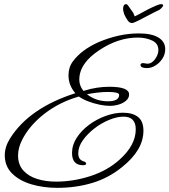

<svg xmlns="http://www.w3.org/2000/svg" viewBox="-20 -825 816 925"><path d="M256 80Q189 80 131.5 63Q74 46 38.5 11Q3 -24 3 -77Q3 -118 29 -159Q121 -305 343 -376Q310 -414 310 -462Q310 -501 331 -529Q372 -585 455 -622Q502 -642 550.5 -653Q599 -664 649 -664Q711 -664 743.5 -644Q776 -624 776 -588Q776 -563 762.5 -542.5Q749 -522 729 -509.5Q709 -497 688 -497Q657 -497 657 -512Q657 -521 670 -521Q674 -521 680.5 -519.5Q687 -518 690 -518Q711 -518 727 -540Q743 -562 743 -584Q743 -616 712.5 -630Q682 -644 644 -644Q549 -644 458 -583Q362 -520 362 -441Q362 -412 382 -387Q417 -398 447.5 -402.5Q478 -407 506 -407Q602 -407 602 -370Q602 -353 588 -340.5Q574 -328 552.5 -321.5Q531 -315 509 -315Q486 -315 458 -321Q430 -327 404 -337Q378 -347 360 -360Q266 -333 193.5 -276.5Q121 -220 86 -150Q67 -112 67 -76Q67 -32 92 -4Q117 24 158.5 37Q200 50 250 50Q333 50 415 23.5Q497 -3 555 -55Q634 -125 634 -202Q634 -263 575 -263Q544 -263 506 -247.5Q468 -232 434.5 -206Q401 -180 379 -149Q357 -118 357 -86Q357 -54 385 -47Q395 -43 395 -37Q395 -29 380 -29Q327 -29 327 -88Q327 -127 350 -162Q373 -197 409.5 -224Q446 -251 489 -266.5Q532 -282 572 -282Q619 -282 645 -261.5Q671 -241 671 -195Q671 -102 568 -20Q503 33 424 56.5Q345 80 256 80ZM500 -337Q554 -337 554 -368Q554 -382 500 -382Q476 -382 450.5 -379Q425 -376 399 -371Q442 -337 500 -337ZM588 -805Q593 -805 599.5 -795Q606 -785 617 -770Q622 -765 624 -758.5Q626 -752 629 -746Q646 -754 672 -768.5Q698 -783 714 -790Q722 -794 735.5 -799.5Q749 -805 756 -805Q766 -805 766 -799Q766 -795 759.5 -788Q753 -781 747 -777Q725 -767 697 -752Q669 -737 646 -725.5Q623 -714 616 -714Q604 -714 595.5 -726Q587 -738 579 -755Q577 -762 575 -768.5Q573 -775 573 -782Q573 -805 588 -805Z"/></svg>

Font: Alex Brush
Style: Regular
Weight: 400
Designer: Robert E. Leuschke
Foundry: Robert E. Leuschke
Version: Version 1.111; ttfautohint (v1.8.4.7-5d5b)